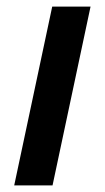

<svg xmlns="http://www.w3.org/2000/svg" viewBox="-20 -561 317 581"><path d="M23 0 138 -541H254L139 0Z"/></svg>

Font: Noto Sans UI Medium
Style: Italic
Weight: 500
Italic angle: -12°
Designer: Monotype Design Team
Foundry: Monotype Imaging Inc.
Version: Version 1.901